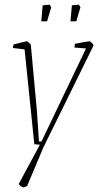

<svg xmlns="http://www.w3.org/2000/svg" viewBox="-20 -627 423 828"><path d="M383 -430 167 9 97 175Q87 181 80 181Q77 181 70.5 176.5Q64 172 61 166L152 -3L128 -5L86 -414L36 -420L38 -435Q90 -449 96 -449Q98 -449 105 -443Q112 -437 113 -433L139 -151L148 -17H159L351 -418L301 -422L303 -438Q358 -449 366 -449Q369 -449 376.5 -442Q384 -435 383 -430ZM164 -604 194 -607 201 -596 183 -535H158ZM290 -604 320 -607 327 -596 309 -535H284Z"/></svg>

Font: Grenze Thin
Style: Italic
Weight: 250
Italic angle: -10°
Designer: Renata Polastri
Foundry: Omnibus-Type
Version: Version 1.002; ttfautohint (v1.8)